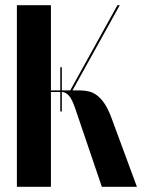

<svg xmlns="http://www.w3.org/2000/svg" viewBox="-20 -719 547 739"><path d="M507 0 408 -268Q396 -300 382.5 -320Q369 -340 354 -351.5Q339 -363 322.5 -367Q306 -371 288 -371H144V-365H220Q233 -364 245 -351Q257 -338 269 -303L372 0ZM441 -699H432L243 -358L249 -353ZM176 -699H45V0H176ZM212 -290H218V-460H212Z"/></svg>

Font: Moniqa Black
Style: Regular
Weight: 900
Designer: Rajesh Rajput
Foundry: Rajesh Rajput
Version: Version 1.000